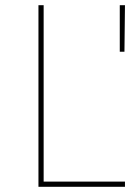

<svg xmlns="http://www.w3.org/2000/svg" viewBox="-20 -719 531 739"><path d="M128 -699H148V-20H461V0H128ZM441 -699H461L459 -520H441Z"/></svg>

Font: Montserrat arm Thin
Style: Regular
Weight: 250
Designer: Julieta Ulanovsky
Foundry: Julieta Ulanovsky
Version: Version 6.000;PS 006.000;hotconv 1.0.88;makeotf.lib2.5.64775